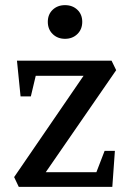

<svg xmlns="http://www.w3.org/2000/svg" viewBox="-20 -727 506 747"><path d="M53 0 35 -38 305 -432H119L100 -352H60L46 -491H414L432 -454L158 -57H355L387 -140H427L417 0ZM233 -576Q204 -576 185 -594.5Q166 -613 166 -642Q166 -671 185 -689Q204 -707 233 -707Q262 -707 281 -689Q300 -671 300 -642Q300 -613 281 -594.5Q262 -576 233 -576Z"/></svg>

Font: Manuale Medium
Style: Regular
Weight: 500
Designer: Eduardo Tunni / Pablo Cosgaya
Foundry: Eduardo Tunni / Pablo Cosgaya
Version: Version 1.002